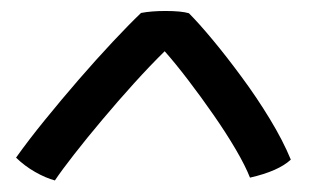

<svg xmlns="http://www.w3.org/2000/svg" viewBox="-20 -686 556 341"><path d="M315.5 -662.5Q333 -645 357.8 -615.2Q382.5 -585.5 409.2 -549.2Q436 -513 459.2 -474.8Q482.5 -436.5 496.5 -402.5Q474.5 -382 424 -370.5Q416 -391 398.8 -420.5Q381.5 -450 359.2 -482Q337 -514 314.2 -543.8Q291.5 -573.5 272.5 -595Q247 -570 218.2 -538.2Q189.5 -506.5 161.8 -473.5Q134 -440.5 111.8 -412Q89.5 -383.5 77.5 -365.5Q61 -370 42.5 -380.5Q24 -391 8.5 -406Q30.5 -437 59.8 -473Q89 -509 120 -544.8Q151 -580.5 180 -611.5Q209 -642.5 230.5 -663Q248.5 -666.5 274 -666.5Q302 -666.5 315.5 -662.5Z"/></svg>

Font: Grandstander
Style: Regular
Weight: 400
Designer: Tyler Finck
Foundry: Etcetera Type Co
Version: Version 1.200; ttfautohint (v1.8.3)